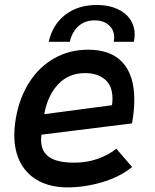

<svg xmlns="http://www.w3.org/2000/svg" viewBox="-20 -764 640 792"><path d="M39 -207.5Q39 -239.5 46 -280Q61.5 -364 102.5 -427Q143.5 -490 205.5 -524.5Q267.5 -559 343.5 -559Q437.5 -559 485.8 -506.2Q534 -453.5 534 -352.5Q534 -307 524.5 -255L151 -208.5Q149.5 -197.5 149.5 -187Q149.5 -139 183 -116Q216.5 -93 286 -93Q337.5 -93 382 -108.5Q426.5 -124 460 -150.5L525 -75Q476 -35 403.2 -13Q330.5 9 258 9Q192 9 142.5 -16.2Q93 -41.5 66 -90Q39 -138.5 39 -207.5ZM444 -358Q444 -410 413 -436.2Q382 -462.5 331 -462.5Q263.5 -462.5 220 -416.5Q176.5 -370.5 162.5 -293L442 -330Q444 -343.5 444 -358ZM379.5 -743.5Q426.5 -743.5 462 -728Q497.5 -712.5 516.5 -684.8Q535.5 -657 535.5 -621.5Q535.5 -606 532 -591.5H449Q451 -603.5 451 -609.5Q451 -640.5 429 -660.2Q407 -680 370.5 -680Q330.5 -680 304 -656.5Q277.5 -633 268 -591.5H181Q197 -663 249.5 -703.2Q302 -743.5 379.5 -743.5Z"/></svg>

Font: JuliaMono SemiBoldItalic
Style: Regular
Weight: 600
Italic angle: -9°
Monospace: yes
Designer: cormullion
Foundry: corm
Version: Version 0.049; ttfautohint (v1.8.4)